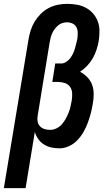

<svg xmlns="http://www.w3.org/2000/svg" viewBox="-53 -763 573 998"><path d="M-33 215 95 -557Q99 -581 106.5 -605Q114 -629 127 -650.5Q140 -672 158.5 -690.5Q177 -709 199.5 -721Q222 -733 247 -738Q272 -743 295 -743Q322 -743 347 -738.5Q372 -734 393.5 -722.5Q415 -711 431 -692.5Q447 -674 455.5 -651Q464 -628 464 -602Q464 -576 460 -549Q456 -527 448.5 -504Q441 -481 429 -460Q417 -439 400 -421Q383 -403 363 -390Q384 -379 401 -361.5Q418 -344 426 -321.5Q434 -299 434 -273.5Q434 -248 429 -222Q425 -197 418.5 -172.5Q412 -148 403 -124Q394 -100 381 -77Q368 -54 349.5 -34.5Q331 -15 306 -3.5Q281 8 257 8Q234 8 213.5 3.5Q193 -1 175.5 -12Q158 -23 146 -40Q134 -57 128 -77L80 215ZM208 -88Q225 -88 241 -96Q257 -104 268.5 -117Q280 -130 288.5 -145.5Q297 -161 303.5 -177Q310 -193 313.5 -209Q317 -225 320 -241Q323 -260 322 -278.5Q321 -297 311.5 -311Q302 -325 285 -331Q268 -337 250 -337H219L234 -433H265Q278 -433 290.5 -441Q303 -449 311.5 -460Q320 -471 326 -483.5Q332 -496 336 -509Q340 -522 343 -535Q346 -548 349 -561Q351 -577 351 -592.5Q351 -608 344.5 -621Q338 -634 324.5 -640.5Q311 -647 295 -647Q283 -647 270.5 -643Q258 -639 248.5 -630.5Q239 -622 231 -611.5Q223 -601 218 -589.5Q213 -578 210 -566Q207 -554 205 -542L143 -163Q140 -147 142.5 -132Q145 -117 155 -106.5Q165 -96 179 -92Q193 -88 208 -88Z"/></svg>

Font: Iosevka Term Curly Oblique
Style: Bold
Weight: 700
Italic angle: -9°
Designer: Belleve Invis
Foundry: Belleve Invis
Version: Version 32.3.0